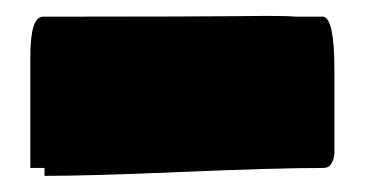

<svg xmlns="http://www.w3.org/2000/svg" viewBox="-20 -384 459 238"><path d="M17.6 -175.8V-313.5Q17.6 -363.3 33.2 -363.3Q217.8 -363.3 312.5 -364.3Q335.9 -364.3 347.7 -363.3H380.9Q394.5 -360.8 394.5 -297.9V-193.4Q392.6 -175.8 380.9 -175.8Q321.8 -175.8 206.8 -170.9Q91.8 -166 35.2 -166V-175.8Z"/></svg>

Font: Bowlby One SC
Style: Regular
Weight: 400
Width: 1
Version: Version 1.2